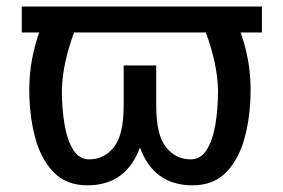

<svg xmlns="http://www.w3.org/2000/svg" viewBox="-20 -548 852 578"><path d="M768.5 -528.4V-450.3H704.5Q717.7 -413.7 726 -370.2Q734.4 -326.7 734.4 -277Q734.4 -201.7 717.3 -136.2Q700.3 -70.7 661.9 -30.4Q623.6 9.9 559.7 9.9Q442.8 9.9 401.3 -104Q359.7 9.9 242.9 9.9Q179 9.9 140.6 -30.4Q102.3 -70.7 85.2 -136.2Q68.2 -201.7 68.2 -277Q68.2 -326.7 76.5 -370.2Q84.9 -413.7 98 -450.3H45.5V-528.4ZM203.1 -450.3Q187.1 -408 177.4 -364.7Q167.6 -321.4 166.2 -277Q166.2 -220.2 174.4 -172.8Q182.5 -125.4 200.6 -96.8Q218.8 -68.2 248.6 -68.2Q293.3 -68.2 322.8 -104.9Q352.3 -141.7 352.3 -230.1V-350.9H450.3V-230.1Q450.3 -141.7 479.8 -104.9Q509.2 -68.2 554 -68.2Q583.8 -68.2 601.9 -96.4Q620 -124.6 628.2 -172.1Q636.4 -219.5 636.4 -277Q634.9 -321.4 625.2 -364.7Q615.4 -408 599.4 -450.3Z"/></svg>

Font: Inter UI
Style: Regular
Weight: 400
Designer: Rasmus Andersson
Foundry: rsms
Version: 3.2;8d6f07862